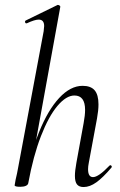

<svg xmlns="http://www.w3.org/2000/svg" viewBox="-20 -745 485 774"><path d="M39 2 43 -21Q49 -45 54 -74L156 -619Q158 -635 158 -640Q158 -666 136 -666Q120 -666 88 -651H86Q82 -651 81 -655.5Q80 -660 83 -662L212 -725H214Q218 -725 221 -722Q224 -719 223 -717L94 -7Q93 0 84.5 4Q76 8 62 8Q39 8 39 2ZM282 -36Q282 -56 288 -89L317 -248Q323 -280 323 -302Q323 -360 280 -360Q247 -360 211.5 -318Q176 -276 145 -196Q114 -116 94 -7L82 -8Q102 -124 137.5 -212.5Q173 -301 218.5 -350Q264 -399 313 -399Q346 -399 361.5 -381Q377 -363 377 -324Q377 -300 371 -267L338 -89Q335 -74 335 -63Q335 -31 355 -31Q377 -31 421 -77Q423 -79 425 -79Q428 -79 430 -75.5Q432 -72 429 -69Q395 -29 368.5 -10Q342 9 317 9Q299 9 290.5 -1.5Q282 -12 282 -36Z"/></svg>

Font: Cormorant Garamond
Style: Italic
Weight: 400
Italic angle: -10°
Designer: Christian Thalmann (Catharsis Fonts)
Foundry: Catharsis Fonts
Version: Version 4.000